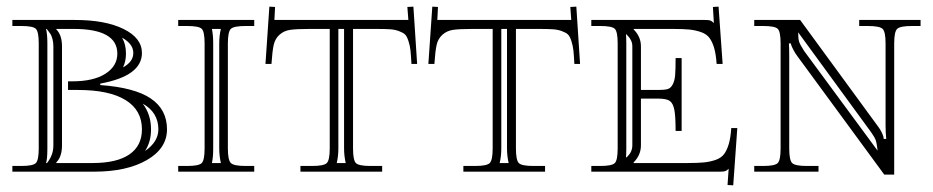

<svg xmlns="http://www.w3.org/2000/svg" viewBox="-20 -515 2798 576"><path d="M166 -79.1Q166 -44.9 148.9 -27.8V-25.9H257.8Q330.6 -25.9 368.2 -51.8Q405.8 -77.6 405.8 -127Q405.8 -184.6 356.7 -214.8Q307.6 -245.1 213.9 -245.1H184.1V-271H196.8Q260.7 -271 296.4 -293.9Q332 -316.9 332 -354Q332 -428.2 201.2 -428.2H148.9V-426.8Q166 -409.7 166 -376ZM17.1 -455.1H205.1Q295.9 -455.1 350.8 -428Q405.8 -400.9 405.8 -356Q405.8 -287.1 280.8 -264.2V-259.8Q383.8 -252.4 432.4 -219.5Q481 -186.5 481 -127Q481 -69.8 420.7 -34.9Q360.4 0 262.2 0H17.1V-17.1H43.9Q79.1 -17.1 87.6 -25.9Q96.2 -34.7 96.2 -69.8V-384.8Q96.2 -419.9 87.6 -428.5Q79.1 -437 43.9 -437H17.1ZM140.1 -376Q140.1 -387.7 137.5 -397.7Q134.8 -407.7 131.8 -412.4Q128.9 -417 124.8 -422.1Q120.6 -427.2 120.1 -428.2H118.2Q122.1 -412.1 122.1 -384.8V-69.8Q122.1 -38.1 118.2 -25.9H121.1Q121.6 -26.9 126.7 -33.9Q131.8 -41 136 -52.7Q140.1 -64.5 140.1 -79.1ZM415 -62Q455.1 -89.4 455.1 -127Q455.1 -177.7 408.2 -204.1Q433.1 -171.4 433.1 -127Q433.1 -88.9 415 -62ZM349.1 -313Q379.9 -329.6 379.9 -356Q379.9 -383.3 346.2 -401.9Q357.9 -382.3 357.9 -354Q357.9 -331.1 349.1 -313Z M514.6 0V-17.1H541.5Q576.7 -17.1 585.2 -25.9Q593.8 -34.7 593.8 -69.8V-384.8Q593.8 -419.9 585.2 -428.5Q576.7 -437 541.5 -437H514.6V-455.1H742.7V-437H716.8Q681.6 -437 672.6 -428.5Q663.6 -419.9 663.6 -384.8V-69.8Q663.6 -34.7 672.6 -25.9Q681.6 -17.1 716.8 -17.1H742.7V0ZM615.7 -428.2Q619.6 -410.6 619.6 -384.8V-69.8Q619.6 -42 615.7 -25.9H642.6Q637.7 -47.9 637.7 -69.8V-384.8Q637.7 -407.7 642.6 -428.2Z M803.2 -455.1H1205.1L1202.1 -494.1L1220.2 -495.1L1231.4 -323.2H1214.4Q1212.9 -350.1 1211.4 -364Q1210 -377.9 1205.3 -392.1Q1200.7 -406.2 1195.1 -411.6Q1189.5 -417 1177 -421.6Q1164.6 -426.3 1149.7 -427.2Q1134.8 -428.2 1109.4 -428.2H1039.1V-69.8Q1039.1 -34.7 1047.6 -25.9Q1056.2 -17.1 1091.3 -17.1H1126.5V0H881.3V-17.1H916.5Q951.7 -17.1 960.4 -25.9Q969.2 -34.7 969.2 -69.8V-428.2H908.2Q870.1 -428.2 851.1 -425.5Q832 -422.9 818.6 -410.9Q805.2 -398.9 801 -379.9Q796.9 -360.8 794.4 -323.2H776.4L788.1 -495.1L805.2 -494.1ZM1012.2 -428.2H995.1V-69.8Q995.1 -46.4 990.2 -25.9H1017.1Q1012.2 -47.9 1012.2 -69.8Z M1292 -455.1H1693.8L1690.9 -494.1L1709 -495.1L1720.2 -323.2H1703.1Q1701.7 -350.1 1700.2 -364Q1698.7 -377.9 1694.1 -392.1Q1689.5 -406.2 1683.8 -411.6Q1678.2 -417 1665.8 -421.6Q1653.3 -426.3 1638.4 -427.2Q1623.5 -428.2 1598.1 -428.2H1527.8V-69.8Q1527.8 -34.7 1536.4 -25.9Q1544.9 -17.1 1580.1 -17.1H1615.2V0H1370.1V-17.1H1405.3Q1440.4 -17.1 1449.2 -25.9Q1458 -34.7 1458 -69.8V-428.2H1397Q1358.9 -428.2 1339.8 -425.5Q1320.8 -422.9 1307.4 -410.9Q1293.9 -398.9 1289.8 -379.9Q1285.6 -360.8 1283.2 -323.2H1265.1L1276.9 -495.1L1293.9 -494.1ZM1501 -428.2H1483.9V-69.8Q1483.9 -46.4 1479 -25.9H1505.9Q1501 -47.9 1501 -69.8Z M1753.9 -455.1H2095.7Q2106.9 -455.1 2111.3 -453.4Q2115.7 -451.7 2121.6 -445.8L2118.7 -494.1L2135.7 -495.1L2147.9 -323.2H2129.9Q2127.9 -352.1 2122.6 -370.6Q2117.2 -389.2 2108.6 -400.9Q2100.1 -412.6 2083.7 -418.5Q2067.4 -424.3 2048.6 -426.3Q2029.8 -428.2 1999 -428.2H1880.9V-426.8Q1902.8 -404.8 1902.8 -376V-245.1H1954.6Q1973.1 -245.1 1982.4 -247.6Q1991.7 -250 1997.8 -261Q2003.9 -272 2005.4 -289.3Q2006.8 -306.6 2006.8 -340.8H2024.9V-122.1H2006.8Q2006.8 -167 2002.9 -186.3Q1999 -205.6 1989 -212.4Q1979 -219.2 1954.6 -219.2H1902.8V-79.1Q1902.8 -49.8 1880.9 -27.8V-25.9H2043Q2073.7 -25.9 2092.5 -27.8Q2111.3 -29.8 2127.7 -35.6Q2144 -41.5 2152.6 -53.2Q2161.1 -64.9 2166.5 -83.5Q2171.9 -102.1 2173.8 -130.9H2191.9L2179.7 41L2162.6 40L2166 -8.8Q2160.6 -3.4 2156 -1.7Q2151.4 0 2139.6 0H1753.9V-17.1H1780.8Q1815.9 -17.1 1824.5 -25.9Q1833 -34.7 1833 -69.8V-384.8Q1833 -419.9 1824.5 -428.5Q1815.9 -437 1780.8 -437H1753.9ZM1877 -79.1V-376Q1877 -394 1862.8 -408.2L1857.9 -413.1Q1858.9 -401.9 1858.9 -384.8V-69.8Q1858.9 -51.8 1857.9 -42L1862.8 -45.9Q1877 -60.1 1877 -79.1Z M2242.7 -455.1H2380.4L2614.7 -134.8Q2620.6 -127 2624.8 -118.4Q2628.9 -109.9 2630.1 -105Q2631.3 -100.1 2631.3 -98.1H2638.7Q2636.7 -117.7 2636.7 -140.1V-384.8Q2636.7 -419.9 2627.7 -428.5Q2618.7 -437 2583.5 -437H2557.6V-455.1H2741.7V-437H2715.8Q2680.7 -437 2671.6 -428.5Q2662.6 -419.9 2662.6 -384.8V8.8H2632.8L2371.6 -347.2Q2365.7 -355 2361.1 -363.8Q2356.4 -372.6 2354.5 -377.7Q2352.5 -382.8 2352.5 -384.8H2346.7Q2347.7 -373.5 2347.7 -344.2V-69.8Q2347.7 -34.7 2356.4 -25.9Q2365.2 -17.1 2400.4 -17.1H2435.5V0H2242.7V-17.1H2269.5Q2304.7 -17.1 2313.2 -25.9Q2321.8 -34.7 2321.8 -69.8V-384.8Q2321.8 -419.9 2313.2 -428.5Q2304.7 -437 2269.5 -437H2242.7ZM2374.5 -418Q2374.5 -399.4 2377.2 -390.4Q2379.9 -381.3 2392.6 -361.8L2612.8 -63Q2610.4 -85 2607.2 -94.2Q2604 -103.5 2592.8 -119.1Z"/></svg>

Font: FoglihtenNo01
Style: Regular
Weight: 500
Version: Version 0.61